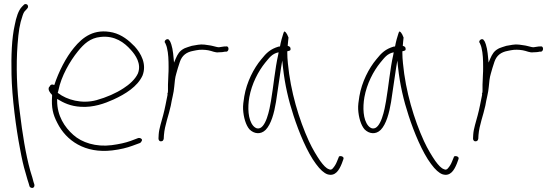

<svg xmlns="http://www.w3.org/2000/svg" viewBox="-20 -716 2746 951"><path d="M37 -348C39 -235 60 -77 79 20C88 70 97 109 106 138C114 167 119 184 122 192L126 206C127 209 128 211 132 213C144 219 153 210 150 197L146 185C144 176 139 158 130 130C107 47 91 -54 78 -162C63 -271 59 -390 67 -496C72 -560 77 -596 92 -639C96 -651 100 -659 107 -665L115 -674C117 -676 119 -679 119 -683C119 -691 114 -696 106 -696C102 -696 100 -694 98 -692L89 -683C71 -665 60 -629 53 -592C38 -526 35 -440 37 -348Z M223 -285C216 -272 227 -257 237 -247L238 -245V-240C234 -183 242 -149 264 -107C308 -19 401 45 536 29C577 24 609 16 636 6L674 -8C677 -10 680 -13 682 -18C688 -27 674 -35 664 -32L627 -18C602 -9 571 -2 533 3C455 13 385 -10 343 -48C300 -86 263 -142 263 -217V-226C296 -206 329 -190 380 -187C442 -183 498 -203 542 -223C601 -250 661 -287 686 -342C708 -399 678 -452 647 -486C618 -516 584 -544 539 -555C447 -576 390 -533 346 -479C307 -432 271 -362 249 -295C236 -300 230 -297 224 -285ZM266 -256 269 -267C283 -339 327 -414 366 -462C396 -499 427 -528 478 -533C549 -541 596 -505 628 -469C651 -444 682 -400 663 -352C649 -322 620 -297 592 -279C554 -254 508 -234 458 -220C385 -200 311 -222 269 -254ZM269 -267ZM592 -279ZM686 -342Z M765 -30C765 -22 770 -16 776 -16C786 -16 789 -20 791 -29L792 -47C796 -97 816 -145 826 -193C831 -225 841 -257 843 -286C845 -308 847 -332 853 -351L861 -379L871 -410C882 -442 904 -458 937 -464L952 -467C971 -471 993 -470 1011 -467C1030 -464 1046 -454 1064 -457H1065C1074 -457 1088 -458 1094 -460H1102C1116 -463 1115 -490 1099 -486H1092C1083 -484 1074 -484 1065 -482H1064C1059 -482 1055 -483 1051 -484L1035 -488C1028 -490 1021 -491 1014 -492L993 -495C971 -498 950 -492 930 -489L911 -483C904 -480 895 -478 889 -474C869 -463 860 -448 850 -425L842 -406L840 -427C837 -462 833 -491 821 -514H820C813 -532 790 -516 797 -504H798C801 -496 804 -492 807 -479C814 -451 815 -418 815 -384C815 -370 815 -357 814 -346C814 -327 812 -312 812 -297V-279C812 -273 813 -256 809 -252V-250L810 -249V-247C803 -213 797 -178 788 -145C780 -113 768 -80 766 -50ZM826 -188Z M1184 -175C1186 -135 1198 -95 1216 -75C1238 -53 1271 -48 1296 -73C1323 -101 1338 -156 1347 -211C1356 -266 1363 -325 1372 -380L1378 -416L1382 -379C1391 -297 1409 -219 1434 -143C1461 -60 1502 39 1545 96C1566 125 1585 141 1601 147C1641 160 1660 126 1673 94L1681 72C1687 58 1661 53 1658 61V62L1649 84C1644 97 1637 108 1630 116C1624 125 1616 126 1609 122C1596 118 1582 103 1566 81C1549 56 1529 24 1510 -17C1461 -124 1419 -263 1406 -402C1404 -421 1403 -438 1403 -453V-462C1411 -464 1419 -465 1419 -471V-472C1420 -481 1416 -486 1405 -489C1406 -506 1408 -518 1409 -530C1400 -555 1391 -561 1388 -560C1387 -559 1385 -556 1383 -549C1379 -539 1370 -505 1367 -487L1366 -486C1363 -485 1361 -485 1359 -485C1320 -473 1300 -455 1274 -422C1237 -378 1202 -310 1190 -239C1186 -215 1183 -193 1184 -175ZM1215 -235C1227 -301 1259 -363 1294 -406C1313 -428 1326 -450 1360 -457L1358 -445C1342 -375 1335 -291 1322 -215C1316 -179 1297 -72 1254 -80C1248 -81 1240 -86 1234 -93C1208 -124 1206 -184 1215 -235ZM1216 -75ZM1673 94Z M1754 -175C1756 -135 1768 -95 1786 -75C1808 -53 1841 -48 1866 -73C1893 -101 1908 -156 1917 -211C1926 -266 1933 -325 1942 -380L1948 -416L1952 -379C1961 -297 1979 -219 2004 -143C2031 -60 2072 39 2115 96C2136 125 2155 141 2171 147C2211 160 2230 126 2243 94L2251 72C2257 58 2231 53 2228 61V62L2219 84C2214 97 2207 108 2200 116C2194 125 2186 126 2179 122C2166 118 2152 103 2136 81C2119 56 2099 24 2080 -17C2031 -124 1989 -263 1976 -402C1974 -421 1973 -438 1973 -453V-462C1981 -464 1989 -465 1989 -471V-472C1990 -481 1986 -486 1975 -489C1976 -506 1978 -518 1979 -530C1970 -555 1961 -561 1958 -560C1957 -559 1955 -556 1953 -549C1949 -539 1940 -505 1937 -487L1936 -486C1933 -485 1931 -485 1929 -485C1890 -473 1870 -455 1844 -422C1807 -378 1772 -310 1760 -239C1756 -215 1753 -193 1754 -175ZM1785 -235C1797 -301 1829 -363 1864 -406C1883 -428 1896 -450 1930 -457L1928 -445C1912 -375 1905 -291 1892 -215C1886 -179 1867 -72 1824 -80C1818 -81 1810 -86 1804 -93C1778 -124 1776 -184 1785 -235ZM1786 -75ZM2243 94Z M2323 -30C2323 -22 2328 -16 2334 -16C2344 -16 2347 -20 2349 -29L2350 -47C2354 -97 2374 -145 2384 -193C2389 -225 2399 -257 2401 -286C2403 -308 2405 -332 2411 -351L2419 -379L2429 -410C2440 -442 2462 -458 2495 -464L2510 -467C2529 -471 2551 -470 2569 -467C2588 -464 2604 -454 2622 -457H2623C2632 -457 2646 -458 2652 -460H2660C2674 -463 2673 -490 2657 -486H2650C2641 -484 2632 -484 2623 -482H2622C2617 -482 2613 -483 2609 -484L2593 -488C2586 -490 2579 -491 2572 -492L2551 -495C2529 -498 2508 -492 2488 -489L2469 -483C2462 -480 2453 -478 2447 -474C2427 -463 2418 -448 2408 -425L2400 -406L2398 -427C2395 -462 2391 -491 2379 -514H2378C2371 -532 2348 -516 2355 -504H2356C2359 -496 2362 -492 2365 -479C2372 -451 2373 -418 2373 -384C2373 -370 2373 -357 2372 -346C2372 -327 2370 -312 2370 -297V-279C2370 -273 2371 -256 2367 -252V-250L2368 -249V-247C2361 -213 2355 -178 2346 -145C2338 -113 2326 -80 2324 -50ZM2384 -188Z"/></svg>

Font: Stray Cat
Style: Lt
Weight: 300
Version: Version 1.0